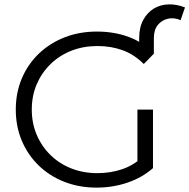

<svg xmlns="http://www.w3.org/2000/svg" viewBox="-20 -850 864 876"><path d="M421 6Q341 6 273.5 -20.5Q206 -47 156.5 -95Q107 -143 79.5 -208Q52 -273 52 -350Q52 -427 79.5 -492Q107 -557 157 -605Q207 -653 274.5 -679.5Q342 -706 422 -706Q502 -706 568.5 -681Q635 -656 682 -605L636 -558Q592 -602 539 -621Q486 -640 425 -640Q360 -640 305.5 -618.5Q251 -597 210.5 -557.5Q170 -518 147.5 -465.5Q125 -413 125 -350Q125 -288 147.5 -235Q170 -182 210.5 -142.5Q251 -103 305.5 -81.5Q360 -60 424 -60Q484 -60 537.5 -78Q591 -96 636 -139L678 -83Q628 -39 561 -16.5Q494 6 421 6ZM678 -83 607 -92V-350H678ZM615 -605V-676Q615 -725 633.5 -759Q652 -793 682 -811Q712 -829 749.5 -830Q787 -831 824 -816L804 -758Q774 -771 746 -764.5Q718 -758 700 -736Q682 -714 682 -676V-605Z"/></svg>

Font: Montserrat Thin
Style: Regular
Weight: 400
Version: Version 9.000